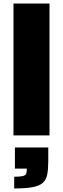

<svg xmlns="http://www.w3.org/2000/svg" viewBox="-20 -763 356 1082"><path d="M56 0V-743H259V0ZM60 299V233Q92 233 107 229.5Q122 226 126.5 218Q131 210 131 196V187H64V68H252V146Q252 191 246 221Q240 251 220.5 268Q201 285 162.5 292Q124 299 60 299Z"/></svg>

Font: Saira SemiExpanded ExtraBold
Style: Regular
Weight: 800
Width: 6
Designer: Hector Gatti with collaboration of the Omnibus-Type team
Foundry: Omnibus-Type
Version: Version 1.101